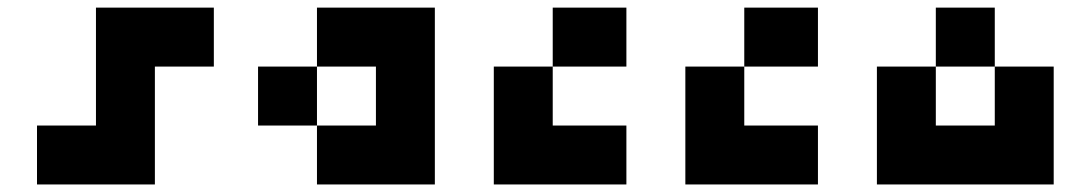

<svg xmlns="http://www.w3.org/2000/svg" viewBox="-20 -489 2892 509"><path d="M390.6 0H78.1V-156.2H234.4V-468.8H546.9V-312.5H390.6Z M976.6 -156.2V-312.5H820.3V-156.2ZM820.3 0V-156.2H664.1V-312.5H820.3V-468.8H1132.8V0Z M1640.6 -468.8V-312.5H1445.3V-156.2H1640.6V0H1289.1V-312.5H1445.3V-468.8Z M2148.4 -468.8V-312.5H1953.1V-156.2H2148.4V0H1796.9V-312.5H1953.1V-468.8Z M2617.2 -312.5H2460.9V-156.2H2617.2ZM2773.4 0H2304.7V-312.5H2460.9V-468.8H2617.2V-312.5H2773.4Z"/></svg>

Font: Sorena-Fanum Normal
Style: Regular
Weight: 400
Designer: Mohammad Darvishi
Version: Version 1.000;March 20, 2024;FontCreator 15.0.0.2958 64-bit